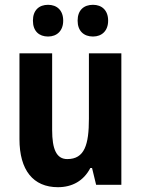

<svg xmlns="http://www.w3.org/2000/svg" viewBox="-20 -769 588 799"><path d="M117 -683C117 -639 143 -617 180 -617C217 -617 243 -641 243 -683C243 -726 217 -749 180 -749C143 -749 117 -727 117 -683ZM303 -683C303 -640 329 -617 367 -617C404 -617 430 -641 430 -683C430 -726 404 -749 367 -749C329 -749 303 -727 303 -683ZM485 -547H350V-275C350 -167 332 -107 260 -107C215 -107 197 -148 197 -228V-547H61V-190C61 -61 118 10 221 10C280 10 328 -16 356 -70H363L380 0H485Z"/></svg>

Font: Noto Sans Ethiopic Condensed
Style: Bold
Weight: 700
Width: 3
Designer: Monotype Design Team
Foundry: Monotype Imaging Inc.
Version: Version 2.102